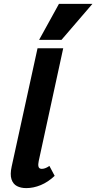

<svg xmlns="http://www.w3.org/2000/svg" viewBox="-20 -959 495 987"><path d="M115 8Q87 8 67 -2.5Q47 -13 39 -37.5Q31 -62 40 -103L173 -711H305L179 -131Q175 -113 178 -102Q181 -91 195 -91Q202 -91 211.5 -94Q221 -97 234 -106L261 -55Q227 -23 189.5 -7.5Q152 8 115 8ZM181 -754 283 -939H455L296 -754Z"/></svg>

Font: Ysabeau ExtraBold
Style: Italic
Weight: 800
Italic angle: -12°
Designer: Christian Thalmann (Catharsis Fonts)
Version: Version 2.002